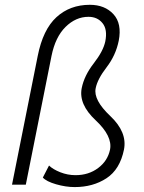

<svg xmlns="http://www.w3.org/2000/svg" viewBox="-20 -758 590 788"><path d="M85.9 0H29.3L134.8 -528.3Q156.2 -636.7 211.7 -687.5Q267.1 -738.3 348.6 -738.3Q410.2 -738.3 445.6 -699.7Q481 -661.1 467.3 -590.8Q455.1 -530.8 417.5 -481.9Q379.9 -433.1 372.6 -395.5Q362.8 -347.7 432.9 -281.5Q502.9 -215.3 488.8 -144Q472.2 -62.5 417 -26.4Q361.8 9.8 286.6 9.8Q250 9.8 210.2 -1.7Q170.4 -13.2 155.8 -29.3L181.2 -78.6Q197.3 -63 227.5 -51Q257.8 -39.1 290 -39.1Q343.8 -39.1 382.8 -68.4Q421.9 -97.7 431.6 -144Q442.4 -199.2 372.3 -264.6Q302.2 -330.1 315.4 -396.5Q325.7 -447.8 364.7 -498Q403.8 -548.3 412.1 -587.9Q421.9 -636.7 400.9 -662.8Q379.9 -689 343.3 -689Q291 -689 249 -647.5Q207 -606 191.4 -528.3Z"/></svg>

Font: Franko
Style: Light Italic
Weight: 300
Designer: Google
Version: Version 1.200310; 2013